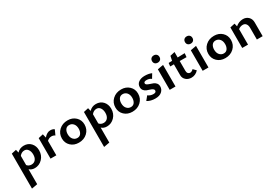

<svg xmlns="http://www.w3.org/2000/svg" viewBox="65 -1848 4780 3329"><g transform="rotate(-30 2455.5 -183.5)"><path d="M309 -428Q396 -428 449 -370.5Q502 -313 502 -224Q502 -126 438.5 -59.5Q375 7 285 7Q220 7 179 -32V268L63 289V-411L158 -432L173 -369Q228 -428 309 -428ZM266 -75Q318 -75 348 -112Q378 -149 378 -213Q378 -272 351 -311.5Q324 -351 278 -351Q220 -351 179 -299V-115Q212 -75 266 -75Z M841 -428Q890 -428 920 -404L875 -305Q846 -327 806 -327Q757 -327 717 -289V0H601V-411L696 -432L714 -357Q774 -428 841 -428Z M1168 7Q1071 7 1008.5 -52.5Q946 -112 946 -203Q946 -301 1014.5 -364.5Q1083 -428 1187 -428Q1282 -428 1345 -369Q1408 -310 1408 -219Q1408 -121 1340 -57Q1272 7 1168 7ZM1284 -206Q1284 -270 1251.5 -307Q1219 -344 1170 -344Q1121 -344 1095.5 -307.5Q1070 -271 1070 -217Q1070 -152 1103 -114.5Q1136 -77 1185 -77Q1234 -77 1259 -114.5Q1284 -152 1284 -206Z M1753 -428Q1840 -428 1893 -370.5Q1946 -313 1946 -224Q1946 -126 1882.5 -59.5Q1819 7 1729 7Q1664 7 1623 -32V268L1507 289V-411L1602 -432L1617 -369Q1672 -428 1753 -428ZM1710 -75Q1762 -75 1792 -112Q1822 -149 1822 -213Q1822 -272 1795 -311.5Q1768 -351 1722 -351Q1664 -351 1623 -299V-115Q1656 -75 1710 -75Z M2240 7Q2143 7 2080.5 -52.5Q2018 -112 2018 -203Q2018 -301 2086.5 -364.5Q2155 -428 2259 -428Q2354 -428 2417 -369Q2480 -310 2480 -219Q2480 -121 2412 -57Q2344 7 2240 7ZM2356 -206Q2356 -270 2323.5 -307Q2291 -344 2242 -344Q2193 -344 2167.5 -307.5Q2142 -271 2142 -217Q2142 -152 2175 -114.5Q2208 -77 2257 -77Q2306 -77 2331 -114.5Q2356 -152 2356 -206Z M2700 7Q2604 7 2538 -35L2601 -113Q2647 -77 2708 -77Q2764 -77 2764 -117Q2764 -138 2743 -152Q2722 -166 2692 -174.5Q2662 -183 2632 -195Q2602 -207 2581 -233Q2560 -259 2560 -298Q2560 -360 2607.5 -394Q2655 -428 2730 -428Q2811 -428 2868 -402L2817 -317Q2780 -348 2722 -348Q2667 -348 2667 -314Q2667 -294 2688.5 -281.5Q2710 -269 2740.5 -259.5Q2771 -250 2801.5 -238Q2832 -226 2853.5 -199.5Q2875 -173 2875 -134Q2875 -75 2829.5 -34Q2784 7 2700 7Z M3045 -511Q3011 -511 2990.5 -530.5Q2970 -550 2970 -583Q2970 -616 2990.5 -636Q3011 -656 3045 -656Q3078 -656 3098.5 -636Q3119 -616 3119 -583Q3119 -550 3098.5 -530.5Q3078 -511 3045 -511ZM2987 0V-411L3103 -432V0Z M3509 -113 3563 -58Q3504 7 3422 7Q3357 7 3314 -32Q3271 -71 3271 -129V-347H3197L3204 -413L3274 -415L3293 -505L3387 -526V-417L3530 -421L3523 -345L3387 -346V-151Q3387 -117 3403 -98Q3419 -79 3444 -79Q3477 -79 3509 -113Z M3705 -511Q3671 -511 3650.5 -530.5Q3630 -550 3630 -583Q3630 -616 3650.5 -636Q3671 -656 3705 -656Q3738 -656 3758.5 -636Q3779 -616 3779 -583Q3779 -550 3758.5 -530.5Q3738 -511 3705 -511ZM3647 0V-411L3763 -432V0Z M4100 7Q4003 7 3940.5 -52.5Q3878 -112 3878 -203Q3878 -301 3946.5 -364.5Q4015 -428 4119 -428Q4214 -428 4277 -369Q4340 -310 4340 -219Q4340 -121 4272 -57Q4204 7 4100 7ZM4216 -206Q4216 -270 4183.5 -307Q4151 -344 4102 -344Q4053 -344 4027.5 -307.5Q4002 -271 4002 -217Q4002 -152 4035 -114.5Q4068 -77 4117 -77Q4166 -77 4191 -114.5Q4216 -152 4216 -206Z M4698 -428Q4762 -428 4805 -386.5Q4848 -345 4848 -275V0H4732V-233Q4732 -284 4709.5 -313.5Q4687 -343 4647 -343Q4597 -343 4555 -310V0H4439V-411L4534 -432L4549 -370Q4616 -428 4698 -428Z"/></g></svg>

Font: EauTest
Style: Bold
Weight: 700
Designer: Christian Thalmann (Catharsis Fonts)
Version: Version 0.001;PS 000.001;hotconv 1.0.88;makeotf.lib2.5.64775